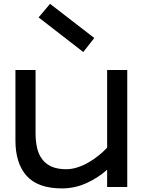

<svg xmlns="http://www.w3.org/2000/svg" viewBox="-20 -998 775 1026"><path d="M247.5 -977.5 483.8 -795 425 -720 186.2 -905ZM170 -287.5Q170 -243.8 178.1 -208.1Q186.2 -172.5 205.6 -146.9Q225 -121.2 256.2 -107.5Q287.5 -93.8 333.8 -93.8Q363.8 -93.8 394.4 -103.8Q425 -113.8 453.1 -130Q481.2 -146.2 506.9 -166.9Q532.5 -187.5 552.5 -208.8V-623.8H660V1.2H552.5V-91.2Q507.5 -50 444.4 -20.6Q381.2 8.8 311.2 8.8Q182.5 8.8 122.5 -58.1Q62.5 -125 62.5 -247.5V-623.8H170Z"/></svg>

Font: Abordage
Style: Regular
Weight: 400
Designer: Ange Degheest & Eugénie Bidaut
Foundry: Velvetyne Type Foundry
Version: Version 1.000;FEAKit 1.0